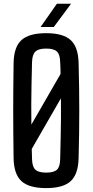

<svg xmlns="http://www.w3.org/2000/svg" viewBox="-20 -982 487 1010"><path d="M223 7.5Q133 7.5 93 -29Q53 -65.5 51.5 -149.5Q50.5 -220.5 50 -282Q49.5 -343.5 49.5 -401.8Q49.5 -460 50 -520.8Q50.5 -581.5 51.5 -650.5Q53 -735 93 -771.2Q133 -807.5 223 -807.5Q312 -807.5 351.8 -771.2Q391.5 -735 393.5 -650.5Q395.5 -581.5 396.2 -520.8Q397 -460 397 -401.5Q397 -343 396.2 -281.8Q395.5 -220.5 393.5 -149.5Q391.5 -65.5 351.8 -29Q312 7.5 223 7.5ZM223 -74Q263.5 -74 279.8 -89.5Q296 -105 296.5 -145.5Q298 -207.5 299.2 -260Q300.5 -312.5 300.8 -362Q301 -411.5 300.5 -465L147 -198.5Q147.5 -185 147.8 -172Q148 -159 148.5 -145.5Q149.5 -105 166 -89.5Q182.5 -74 223 -74ZM145 -326.5 298.5 -593Q298.5 -608 298 -623.5Q297.5 -639 296.5 -654.5Q296 -694.5 279.8 -710.5Q263.5 -726.5 223 -726.5Q182.5 -726.5 166 -710.5Q149.5 -694.5 148.5 -654.5Q147 -592 145.8 -538.5Q144.5 -485 144.5 -433.8Q144.5 -382.5 145 -326.5ZM193.5 -840 279.5 -962.5H354L263 -840Z"/></svg>

Font: Big Shoulders Text Thin SemiBold
Style: Regular
Weight: 600
Version: Version 2.002